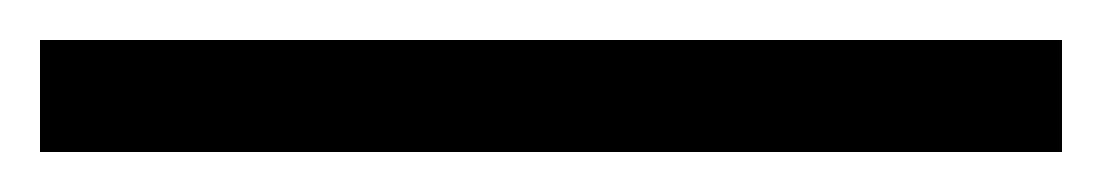

<svg xmlns="http://www.w3.org/2000/svg" viewBox="-28 80 551 96"><path d="M-8 100V156H503V100Z"/></svg>

Font: fbb
Style: Bold
Weight: 400
Designer: David J. Perry, Michael Sharpe
Version: Version 1.045